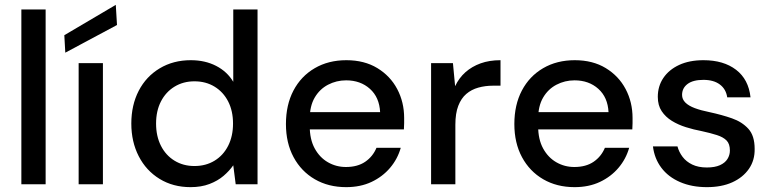

<svg xmlns="http://www.w3.org/2000/svg" viewBox="-20 -759 3179 791"><path d="M68 0V-720H168V0Z M304 0V-499H404V0ZM249 -542 245 -614 457 -739 462 -656Z M765 12Q693 12 637.5 -22Q582 -56 551.5 -115.5Q521 -175 521 -250Q521 -326 551.5 -385Q582 -444 638 -477.5Q694 -511 766 -511Q825 -511 870.5 -487.5Q916 -464 941 -422V-720H1041V0H951L941 -78Q925 -55 901 -34.5Q877 -14 843 -1Q809 12 765 12ZM781 -75Q828 -75 864 -97Q900 -119 920 -158.5Q940 -198 940 -250Q940 -302 920 -341Q900 -380 864 -402Q828 -424 781 -424Q735 -424 699 -402Q663 -380 643 -341Q623 -302 623 -250Q623 -198 643 -158.5Q663 -119 699 -97Q735 -75 781 -75Z M1406 12Q1333 12 1277 -20.5Q1221 -53 1189.5 -111.5Q1158 -170 1158 -248Q1158 -327 1189 -386Q1220 -445 1276.5 -478Q1333 -511 1407 -511Q1481 -511 1534.5 -478.5Q1588 -446 1616.5 -392Q1645 -338 1645 -273Q1645 -263 1645 -251.5Q1645 -240 1644 -226H1231V-297H1546Q1543 -358 1504 -393Q1465 -428 1406 -428Q1366 -428 1331.5 -410Q1297 -392 1276.5 -357Q1256 -322 1256 -269V-240Q1256 -185 1276.5 -147.5Q1297 -110 1331 -90.5Q1365 -71 1405 -71Q1453 -71 1484.5 -92.5Q1516 -114 1531 -150H1631Q1618 -104 1587 -67.5Q1556 -31 1510.5 -9.5Q1465 12 1406 12Z M1756 0V-499H1846L1855 -404Q1871 -438 1897.5 -461.5Q1924 -485 1960 -498Q1996 -511 2042 -511V-406H2011Q1979 -406 1950.5 -398Q1922 -390 1901 -372Q1880 -354 1868 -323Q1856 -292 1856 -245V0Z M2347 12Q2274 12 2218 -20.5Q2162 -53 2130.5 -111.5Q2099 -170 2099 -248Q2099 -327 2130 -386Q2161 -445 2217.5 -478Q2274 -511 2348 -511Q2422 -511 2475.5 -478.5Q2529 -446 2557.5 -392Q2586 -338 2586 -273Q2586 -263 2586 -251.5Q2586 -240 2585 -226H2172V-297H2487Q2484 -358 2445 -393Q2406 -428 2347 -428Q2307 -428 2272.5 -410Q2238 -392 2217.5 -357Q2197 -322 2197 -269V-240Q2197 -185 2217.5 -147.5Q2238 -110 2272 -90.5Q2306 -71 2346 -71Q2394 -71 2425.5 -92.5Q2457 -114 2472 -150H2572Q2559 -104 2528 -67.5Q2497 -31 2451.5 -9.5Q2406 12 2347 12Z M2892 12Q2830 12 2781.5 -9Q2733 -30 2704.5 -68Q2676 -106 2670 -156H2771Q2777 -133 2792 -113Q2807 -93 2832 -81Q2857 -69 2892 -69Q2925 -69 2946 -78.5Q2967 -88 2977 -104Q2987 -120 2987 -139Q2987 -166 2973.5 -180Q2960 -194 2933.5 -202.5Q2907 -211 2870 -219Q2838 -225 2806 -235Q2774 -245 2748 -261Q2722 -277 2706 -301Q2690 -325 2690 -360Q2690 -404 2713 -438Q2736 -472 2778 -491.5Q2820 -511 2878 -511Q2961 -511 3012.5 -471.5Q3064 -432 3072 -358H2976Q2971 -392 2945.5 -411Q2920 -430 2878 -430Q2835 -430 2812.5 -413Q2790 -396 2790 -368Q2790 -350 2803.5 -336.5Q2817 -323 2842.5 -313.5Q2868 -304 2903 -297Q2954 -286 2995.5 -271.5Q3037 -257 3063 -228.5Q3089 -200 3089 -146Q3090 -99 3065.5 -63.5Q3041 -28 2997 -8Q2953 12 2892 12Z"/></svg>

Font: DM Sans 20pt Medium
Style: Regular
Weight: 500
Version: Version 4.004;gftools[0.9.30]